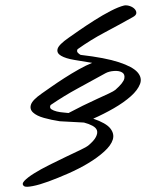

<svg xmlns="http://www.w3.org/2000/svg" viewBox="-20 -726 630 729"><path d="M72.3 -18.6Q60.5 -26.4 72.3 -39.1Q84 -51.8 108.9 -67.4Q133.8 -83 167 -99.6Q200.2 -116.2 231 -130.9Q261.7 -145.5 285.2 -156.7Q308.6 -168 314.5 -172.9Q336.9 -191.4 344.2 -206.1Q351.6 -220.7 348.1 -231Q344.7 -241.2 331.1 -248.5Q317.4 -255.9 298.8 -260.7L207 -265.6Q174.8 -270.5 147 -278.3Q119.1 -286.1 105.5 -298.8Q91.8 -311.5 97.7 -329.1Q103.5 -346.7 138.7 -371.1Q151.4 -379.9 174.3 -396Q197.3 -412.1 224.6 -429.7Q252 -447.3 279.8 -462.9Q307.6 -478.5 330.1 -487.3Q294.9 -493.2 262.2 -498.5Q229.5 -503.9 211.9 -514.2Q194.3 -524.4 198.7 -540.5Q203.1 -556.6 241.2 -583Q254.9 -592.8 281.7 -611.3Q308.6 -629.9 339.4 -649.4Q370.1 -668.9 400.4 -684.6Q430.7 -700.2 451.2 -705.1Q460.9 -707 472.7 -703.1Q484.4 -699.2 491.2 -691.9Q498 -684.6 497.6 -676.3Q497.1 -668 484.4 -661.1Q428.7 -629.9 377 -602.5Q325.2 -575.2 274.4 -539.1Q270.5 -531.2 275.4 -525.9Q280.3 -520.5 286.1 -517.6Q379.9 -506.8 431.6 -489.7Q483.4 -472.7 502 -451.7Q520.5 -430.7 511.7 -407.2Q502.9 -383.8 476.6 -360.4Q450.2 -336.9 412.1 -314.9Q374 -293 334 -275.4Q382.8 -258.8 398.9 -238.3Q415 -217.8 408.2 -195.8Q401.4 -173.8 375.5 -150.4Q349.6 -127 314.5 -106Q279.3 -85 239.3 -67.4Q199.2 -49.8 164.6 -37.1Q129.9 -24.4 104.5 -19.5Q79.1 -14.6 72.3 -18.6ZM418 -384.8Q449.2 -412.1 452.1 -428.2Q455.1 -444.3 443.4 -451.2Q431.6 -458 412.6 -456.5Q393.6 -455.1 380.9 -448.2Q326.2 -418 274.9 -390.1Q223.6 -362.3 171.9 -327.1Q167 -316.4 175.3 -311Q183.6 -305.7 195.8 -302.7Q208 -299.8 221.2 -298.8Q234.4 -297.9 240.2 -296.9Q265.6 -310.5 294.4 -324.7Q323.2 -338.9 349.1 -350.6Q375 -362.3 393.6 -371.1Q412.1 -379.9 418 -384.8Z"/></svg>

Font: Nothing You Could Do
Style: Regular
Weight: 400
Version: Version 1.005